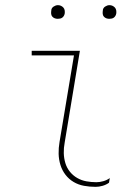

<svg xmlns="http://www.w3.org/2000/svg" viewBox="-20 -717 540 745"><path d="M351 8Q328 8 306 4Q284 0 265.5 -11Q247 -22 234 -39Q221 -56 214.5 -77Q208 -98 207.5 -120.5Q207 -143 211 -166L267 -502H103V-520H290L231 -164Q227 -143 227.5 -123Q228 -103 233.5 -84.5Q239 -66 251 -51Q263 -36 279.5 -26.5Q296 -17 315 -13.5Q334 -10 354 -10Q367 -10 381 -14Q395 -18 406 -26L403 -8Q392 0 378 4Q364 8 351 8ZM404 -644Q398 -644 392.5 -646Q387 -648 383 -652.5Q379 -657 378.5 -663.5Q378 -670 379 -676Q379 -681 381.5 -685Q384 -689 388 -691.5Q392 -694 396 -695.5Q400 -697 405 -697Q411 -697 416.5 -694.5Q422 -692 426 -687.5Q430 -683 431 -676.5Q432 -670 431 -664Q430 -659 427.5 -655Q425 -651 421.5 -648.5Q418 -646 413.5 -645Q409 -644 404 -644ZM204 -644Q198 -644 192.5 -646Q187 -648 183 -652.5Q179 -657 178.5 -663.5Q178 -670 179 -676Q179 -681 181.5 -685Q184 -689 188 -691.5Q192 -694 196 -695.5Q200 -697 205 -697Q211 -697 216.5 -694.5Q222 -692 226 -687.5Q230 -683 231 -676.5Q232 -670 231 -664Q230 -659 227.5 -655Q225 -651 221.5 -648.5Q218 -646 213.5 -645Q209 -644 204 -644Z"/></svg>

Font: Iosevka Term Curly Th Obl
Style: Regular
Weight: 100
Italic angle: -9°
Designer: Belleve Invis
Foundry: Belleve Invis
Version: Version 32.3.0